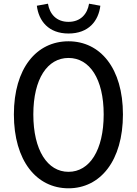

<svg xmlns="http://www.w3.org/2000/svg" viewBox="-20 -1003 740 1037"><path d="M179 -972C189 -890 242 -822 350 -822C459 -822 512 -890 522 -972L461 -983C452 -928 416 -885 350 -885C284 -885 248 -928 239 -983ZM55 -385C55 -135 177 14 350 14C522 14 644 -135 644 -385C644 -634 522 -780 350 -780C177 -780 55 -634 55 -385ZM540 -385C540 -192 464 -75 350 -75C236 -75 160 -192 160 -385C160 -577 236 -690 350 -690C464 -690 540 -577 540 -385Z"/></svg>

Font: Kawkab Mono Light
Style: Bold
Weight: 400
Monospace: yes
Designer: Abdullah Arif
Foundry: Abdullah Arif
Version: Version 1.000;PS 000.500;hotconv 1.0.88;makeotf.lib2.5.64775